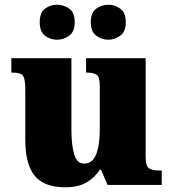

<svg xmlns="http://www.w3.org/2000/svg" viewBox="-20 -782 731 812"><path d="M257 10Q165 10 126 -39.5Q87 -89 87 -189V-402Q87 -445 78.5 -460Q70 -475 32 -475H28V-536H282V-234Q282 -170 293.5 -130Q305 -90 336 -90Q371 -90 386.5 -129Q402 -168 402 -235V-417Q402 -458 388 -466.5Q374 -475 348 -475H344V-536H596V-121Q596 -78 611 -69.5Q626 -61 652 -61H664V0H435L407 -64H402Q380 -30 345 -10Q310 10 257 10ZM439 -614Q410 -614 387 -631Q364 -648 364 -688Q364 -729 387 -745.5Q410 -762 439 -762Q465 -762 488.5 -745.5Q512 -729 512 -688Q512 -648 488.5 -631Q465 -614 439 -614ZM221 -614Q193 -614 170.5 -631Q148 -648 148 -688Q148 -729 170.5 -745.5Q193 -762 221 -762Q249 -762 272.5 -745.5Q296 -729 296 -688Q296 -648 272.5 -631Q249 -614 221 -614Z"/></svg>

Font: Noto Serif Telugu Black
Style: Regular
Weight: 900
Designer: Jelle Bosma - Monotype Design Team
Foundry: Monotype Imaging Inc.
Version: Version 2.005; ttfautohint (v1.8.4.7-5d5b)